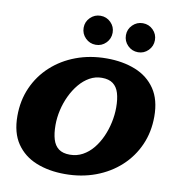

<svg xmlns="http://www.w3.org/2000/svg" viewBox="-108 -1135 1165 1252"><g transform="rotate(10 475.0 -508.5)"><path d="M737 -845Q776.5 -845 804.5 -873.2Q832.5 -901.5 832.5 -941.5Q832.5 -981 804.5 -1009Q776.5 -1037 736.5 -1037Q697 -1037 668.8 -1009Q640.5 -981 640.5 -941.5Q640.5 -901.5 668.8 -873.2Q697 -845 737 -845ZM457 -845Q496.5 -845 524.5 -873.2Q552.5 -901.5 552.5 -941.5Q552.5 -981 524.5 -1009Q496.5 -1037 456.5 -1037Q417 -1037 388.8 -1009Q360.5 -981 360.5 -941.5Q360.5 -901.5 388.8 -873.2Q417 -845 457 -845ZM545 -770 535 -640Q582 -640 609.2 -619.5Q636.5 -599 648.2 -560Q660 -521 660 -465Q660 -416.5 649.2 -366.2Q638.5 -316 618 -270.2Q597.5 -224.5 567.8 -188.2Q538 -152 499.5 -131Q461 -110 415 -110L405 20Q515 20 608 -14.8Q701 -49.5 770 -112.8Q839 -176 877 -261.8Q915 -347.5 915 -450Q915 -561.5 867 -632.2Q819 -703 735.2 -736.5Q651.5 -770 545 -770ZM405 20 415 -110Q368 -110 340.8 -130.5Q313.5 -151 301.8 -190Q290 -229 290 -285Q290 -333.5 301.5 -383.8Q313 -434 334.8 -479.8Q356.5 -525.5 386.8 -561.8Q417 -598 454.5 -619Q492 -640 535 -640L545 -770Q435 -770 342 -735.2Q249 -700.5 180 -637.2Q111 -574 73 -488.2Q35 -402.5 35 -300Q35 -188.5 83.2 -117.8Q131.5 -47 215 -13.5Q298.5 20 405 20Z"/></g></svg>

Font: Besley Black
Style: Italic
Weight: 900
Italic angle: -13°
Designer: Owen Earl
Foundry: indestructible type*
Version: Version 2.001